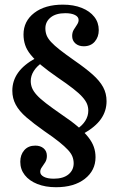

<svg xmlns="http://www.w3.org/2000/svg" viewBox="-20 -602 505 815"><path d="M333.1 -33.9 307.3 -54.8Q329.8 -69.4 342.3 -89.5Q354.8 -109.7 354.8 -132.3Q354.8 -147.6 349.2 -161.3Q343.5 -175 329.4 -190.7Q315.3 -206.5 289.9 -226.2Q264.5 -246 224.2 -273.4Q182.3 -302.4 154.8 -325.4Q127.4 -348.4 110.5 -369.4Q93.5 -390.3 86.7 -411.3Q79.8 -432.3 79.8 -455.6Q79.8 -512.1 125.4 -547.2Q171 -582.3 246.8 -582.3Q292.7 -582.3 327 -568.5Q361.3 -554.8 380.2 -530.6Q399.2 -506.5 399.2 -474.2Q399.2 -445.2 382.3 -425.4Q365.3 -405.6 335.5 -405.6Q313.7 -405.6 300 -417.7Q286.3 -429.8 286.3 -449.2Q286.3 -464.5 293.1 -475.8Q300 -487.1 306.9 -497.2Q313.7 -507.3 313.7 -516.9Q313.7 -530.6 298.4 -538.3Q283.1 -546 257.3 -546Q216.9 -546 194.8 -527.8Q172.6 -509.7 172.6 -481.5Q172.6 -466.1 177.8 -452.4Q183.1 -438.7 196.8 -423.8Q210.5 -408.9 234.7 -389.9Q258.9 -371 296.8 -344.4Q343.5 -312.1 373.4 -285.5Q403.2 -258.9 417.7 -232.3Q432.3 -205.6 432.3 -172.6Q432.3 -130.6 408.5 -96.8Q384.7 -62.9 333.1 -33.9ZM217.7 192.7Q172.6 192.7 138.3 179Q104 165.3 85.1 141.1Q66.1 116.9 66.1 84.7Q66.1 54.8 83.1 35.5Q100 16.1 129.8 16.1Q151.6 16.1 165.3 27.8Q179 39.5 179 59.7Q179 75 172.2 86.3Q165.3 97.6 158.1 107.3Q150.8 116.9 150.8 127.4Q150.8 140.3 166.1 148.4Q181.5 156.5 208.1 156.5Q248.4 156.5 270.6 138.3Q292.7 120.2 292.7 91.1Q292.7 76.6 287.5 62.9Q282.3 49.2 268.5 34.3Q254.8 19.4 230.6 0Q206.5 -19.4 168.5 -45.2Q121.8 -78.2 91.5 -104.4Q61.3 -130.6 46.8 -157.7Q32.3 -184.7 32.3 -216.9Q32.3 -258.9 56.5 -293.1Q80.6 -327.4 132.3 -355.6L158.1 -335.5Q135.5 -320.2 123 -300Q110.5 -279.8 110.5 -258.1Q110.5 -242.7 116.1 -228.6Q121.8 -214.5 135.9 -198.8Q150 -183.1 175.8 -163.3Q201.6 -143.5 241.1 -116.1Q283.1 -87.9 310.5 -64.5Q337.9 -41.1 354.4 -20.2Q371 0.8 378.2 21.4Q385.5 41.9 385.5 65.3Q385.5 121.8 339.9 157.3Q294.4 192.7 217.7 192.7Z"/></svg>

Font: Playfair 9pt SemiBold
Style: Regular
Weight: 600
Designer: Claus Eggers Sørensen
Foundry: Claus Eggers Sørensen
Version: Version 2.001;gftools[0.9.30]